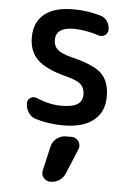

<svg xmlns="http://www.w3.org/2000/svg" viewBox="-56 -572 612 890"><g transform="rotate(5 250.0 -127.0)"><path d="M266.6 59.6H293Q312.5 59.6 324.7 76.7Q336.9 93.8 329.1 113.3L281.2 228.5Q273.4 250 254.4 262.7Q235.4 275.4 211.9 275.4Q193.4 275.4 180.7 260.3Q168 245.1 172.9 225.6L198.2 115.2Q203.1 90.8 222.2 75.2Q241.2 59.6 266.6 59.6ZM242.2 -217.8Q147.5 -242.2 107.9 -280.8Q68.4 -319.3 68.4 -384.8Q68.4 -454.1 114.3 -492.2Q160.2 -530.3 250 -530.3Q315.4 -530.3 375 -512.7Q396.5 -506.8 408.2 -489.3Q419.9 -471.7 419.9 -450.2Q419.9 -433.6 405.8 -424.3Q391.6 -415 376 -419.9Q317.4 -439.5 259.8 -440.4Q175.8 -440.4 175.8 -381.8Q175.8 -353.5 193.4 -337.4Q210.9 -321.3 254.9 -309.6Q362.3 -284.2 400.4 -248Q438.5 -211.9 438.5 -139.6Q438.5 -68.4 389.2 -29.3Q339.8 9.8 250 9.8Q178.7 9.8 119.1 -8.8Q97.7 -15.6 85 -35.2Q72.3 -54.7 72.3 -78.1Q72.3 -94.7 86.4 -103.5Q100.6 -112.3 117.2 -105.5Q176.8 -80.1 232.4 -80.1Q284.2 -80.1 307.1 -95.2Q330.1 -110.4 330.1 -141.6Q330.1 -170.9 311.5 -188Q293 -205.1 242.2 -217.8Z"/></g></svg>

Font: Rounded Mgen+ 2m medium
Style: Regular
Weight: 500
Designer: [Source Han Sans]
Ryoko NISHIZUKA  (kana & ideographs); Paul D. Hunt (Latin, Greek & Cyrillic); Wenlong ZHANG  (bopomofo
Version: Version 1.059.20150602